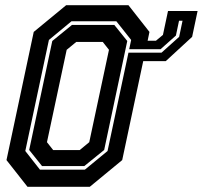

<svg xmlns="http://www.w3.org/2000/svg" viewBox="-20 -720 782 740"><path d="M185 -141.5H287L324 -172L400 -528L376 -558.5H274L237 -528L161 -172ZM134 -66H307L394.5 -138L485.5 -566L428.5 -638H255.5L168.5 -566L77.5 -138ZM142 -80 92.5 -142 181.5 -562 257.5 -624H420.5L470.5 -562L381.5 -142L305 -80ZM670 -640 658 -583 599 -530.5H478L475 -517H602.5L670.5 -578L683.5 -640ZM627.5 -677.5H741.5L720.5 -578L619 -484.5H532L451 -103L326 0H86L5 -103L110 -597L235 -700H475L556 -597L549 -563H581L608 -585.5Z"/></svg>

Font: Tourney
Style: Bold Italic
Weight: 700
Italic angle: -12°
Version: Version 1.015